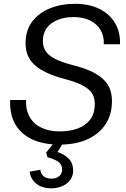

<svg xmlns="http://www.w3.org/2000/svg" viewBox="-20 -759 671 1021"><path d="M297.7 10Q208.7 10 148.4 -19.1Q88.1 -48.3 59.2 -101.9Q30.3 -155.4 34.3 -227.1H118.4Q116.7 -174.4 138 -136.9Q159.3 -99.4 200.1 -79.9Q241 -60.3 297 -60.3Q351.1 -60.3 393.6 -75.8Q436 -91.3 460.1 -123.9Q484.1 -156.4 484.1 -207.3Q484.1 -225.7 478.6 -243.6Q473 -261.6 457.1 -277.9Q441.3 -294.1 410.3 -309.2Q379.3 -324.3 328.4 -337.7Q272.7 -352.3 232.7 -370.4Q192.7 -388.4 166.6 -411.3Q140.6 -434.1 128.3 -463Q116 -491.9 116 -529Q116 -597.6 151.1 -644.1Q186.3 -690.7 245.9 -714.7Q305.6 -738.7 378.9 -738.7Q452.9 -738.7 507.1 -712.4Q561.4 -686.1 590.9 -637.9Q620.4 -589.6 618.1 -523.6H532Q534 -568 514.4 -600.2Q494.9 -632.4 458.3 -650.4Q421.7 -668.3 371.1 -668.3Q325 -668.3 288 -653.8Q251 -639.3 229.5 -611.1Q208 -583 208 -540.9Q208 -509.9 222.8 -487.1Q237.6 -464.3 272 -446.4Q306.4 -428.6 364.6 -413.4Q427.9 -397.7 469 -377.6Q510.1 -357.4 533.4 -333.4Q556.7 -309.4 566.1 -281.4Q575.4 -253.4 575.4 -221Q575.4 -149.1 540.5 -97.1Q505.6 -45 443.2 -17.5Q380.9 10 297.7 10ZM251 242.3Q204.1 242.3 173.6 218.2Q143.1 194.1 137.9 154L194.6 143.6Q196.4 165.7 212.2 178.3Q228 190.9 253.7 190.9Q279 190.9 294.7 177.9Q310.4 164.9 310.4 142.7Q310.4 116.6 291.1 102.1Q271.9 87.7 232.4 77.1L225.6 52.4L278.4 -14.4L323.3 -10.3L285.7 49.1Q325 62.9 347 86.6Q369 110.4 369 147.9Q369 190.1 335.5 216.2Q302 242.3 251 242.3Z"/></svg>

Font: Mona Sans
Style: Italic
Weight: 200
Italic angle: -11.6951°
Designer: Deni Anggara
Foundry: GitHub
Version: Version 2.000